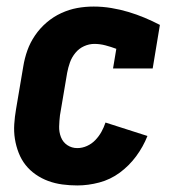

<svg xmlns="http://www.w3.org/2000/svg" viewBox="-20 -558 540 586"><path d="M216 8Q193 8 170.5 5Q148 2 127.5 -5.5Q107 -13 89 -25.5Q71 -38 58 -54.5Q45 -71 37 -91.5Q29 -112 25.5 -134Q22 -156 23.5 -179Q25 -202 29 -225L51 -355Q55 -380 63.5 -404Q72 -428 87 -450Q102 -472 122.5 -489.5Q143 -507 167 -518Q191 -529 215.5 -533.5Q240 -538 266 -538Q293 -538 320 -533.5Q347 -529 372 -521.5Q397 -514 421 -504Q445 -494 468 -482L446 -349H325L335 -409Q319 -415 302 -419.5Q285 -424 268 -424Q252 -424 236.5 -417Q221 -410 210 -396.5Q199 -383 193.5 -367.5Q188 -352 185 -336L163 -206Q161 -189 160.5 -172Q160 -155 166 -139.5Q172 -124 185.5 -115Q199 -106 216 -106Q231 -106 245.5 -112.5Q260 -119 271 -130.5Q282 -142 289.5 -155.5Q297 -169 302 -184L430 -143Q417 -110 395.5 -81Q374 -52 345.5 -31Q317 -10 283 -1Q249 8 216 8Z"/></svg>

Font: iosevka_custom_sans_ss08 Heavy
Style: Italic
Weight: 900
Italic angle: -10°
Designer: Belleve Invis
Foundry: Belleve Invis
Version: Version 10.3.0; ttfautohint (v1.8.3)